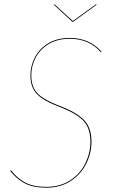

<svg xmlns="http://www.w3.org/2000/svg" viewBox="-20 -867 526 896"><path d="M454 -626 451 -623Q396 -686 306 -686Q247 -686 206.5 -661Q166 -636 146 -597Q126 -558 126 -516Q126 -478 139.5 -453Q153 -428 182 -409.5Q211 -391 263 -371Q339 -342 373 -306Q407 -270 407 -206Q407 -154 383 -104.5Q359 -55 311 -23Q263 9 195 9Q136 9 97.5 -10.5Q59 -30 28 -69L31 -73Q61 -34 99 -14.5Q137 5 195 5Q262 5 309 -26.5Q356 -58 379 -106.5Q402 -155 402 -205Q402 -269 369 -303.5Q336 -338 261 -367Q208 -387 178.5 -406.5Q149 -426 135.5 -451.5Q122 -477 122 -516Q122 -559 142.5 -599Q163 -639 204.5 -664.5Q246 -690 306 -690Q397 -690 454 -626ZM431 -845 321 -765H318L231 -845L234 -847L320 -769L428 -847Z"/></svg>

Font: Fira Sans Condensed Four
Style: Italic
Weight: 100
Width: 3
Italic angle: -8°
Designer: bBox Type GmbH & Carrois Corporate GbR & Edenspiekermann AG
Foundry: bBox Type GmbH & Carrois Corporate GbR & Edenspiekermann AG
Version: Version 4.301